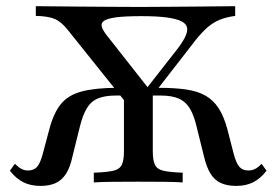

<svg xmlns="http://www.w3.org/2000/svg" viewBox="-20 -591 896 622"><path d="M410.5 -230.6 200 -493.5Q179 -520.2 157.7 -529.4Q136.3 -538.7 96 -539.5V-571Q162.1 -570.2 220.2 -569.8Q278.2 -569.4 330.6 -569Q383.1 -568.5 430.6 -568.5Q478.2 -568.5 524.6 -569Q571 -569.4 623.8 -569.8Q676.6 -570.2 741.9 -571V-539.5Q712.9 -535.5 691.9 -527Q671 -518.5 652.8 -502.8Q634.7 -487.1 614.5 -462.1L434.7 -230.6ZM111.3 11.3Q79.8 11.3 56 -0.4Q32.3 -12.1 12.1 -37.9L28.2 -60.5Q39.5 -49.2 49.2 -44Q58.9 -38.7 71 -38.7Q89.5 -38.7 100 -50.4Q110.5 -62.1 118.5 -92.7L139.5 -171Q153.2 -224.2 177 -253.6Q200.8 -283.1 245.2 -294.8Q289.5 -306.5 361.3 -306.5H389.5L404.8 -281.5H355.6Q320.2 -281.5 297.6 -272.2Q275 -262.9 261.3 -240.3Q247.6 -217.7 237.9 -177.4L214.5 -83.1Q207.3 -49.2 194 -28.2Q180.6 -7.3 160.5 2Q140.3 11.3 111.3 11.3ZM283.9 0V-31.5Q326.6 -33.1 347.2 -37.9Q367.7 -42.7 374.6 -57.3Q381.5 -71.8 381.5 -100.8V-298.4L446 -258.9L475 -300.8V-100.8Q475 -71.8 481.9 -57.3Q488.7 -42.7 509.3 -37.9Q529.8 -33.1 571.8 -31.5V0Q550 -1.6 512.5 -2Q475 -2.4 427.4 -2.4Q382.3 -2.4 344.4 -2Q306.5 -1.6 283.9 0ZM745.2 11.3Q716.1 11.3 695.6 2Q675 -7.3 662.1 -28.2Q649.2 -49.2 641.1 -83.1L617.7 -177.4Q608.9 -216.1 595.6 -238.7Q582.3 -261.3 559.7 -271.4Q537.1 -281.5 500 -281.5H454L474.2 -306.5H494.4Q545.2 -306.5 582.3 -301.2Q619.4 -296 645.2 -281.5Q671 -266.9 688.3 -240.3Q705.6 -213.7 716.9 -171L737.1 -92.7Q745.2 -62.1 755.6 -50.4Q766.1 -38.7 784.7 -38.7Q796.8 -38.7 806.9 -44Q816.9 -49.2 827.4 -60.5L843.5 -37.9Q823.4 -12.1 800 -0.4Q776.6 11.3 745.2 11.3ZM434.7 -279 550.8 -427.4Q569.4 -450.8 578.6 -469Q587.9 -487.1 586.3 -500Q584.7 -512.9 569 -521.4Q553.2 -529.8 521.4 -534.3Q489.5 -538.7 437.9 -538.7Q384.7 -538.7 355.2 -534.7Q325.8 -530.6 315.7 -522.6Q305.6 -514.5 310.9 -501.2Q316.1 -487.9 331.5 -469.4L468.5 -295.2Z"/></svg>

Font: Playfair 12pt Medium
Style: Regular
Weight: 500
Designer: Claus Eggers Sørensen
Foundry: Claus Eggers Sørensen
Version: Version 2.000;gftools[0.9.28]